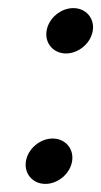

<svg xmlns="http://www.w3.org/2000/svg" viewBox="-20 -459 250 474"><path d="M92 -5C123 -5 153 -30 158 -61C163 -92 141 -117 110 -117C79 -117 49 -92 44 -61C39 -30 61 -5 92 -5ZM143 -327C174 -327 204 -352 209 -383C214 -414 192 -439 161 -439C130 -439 100 -414 95 -383C90 -352 112 -327 143 -327Z"/></svg>

Font: Charger Pro
Style: LitNarObl
Weight: 300
Designer: Jasper
Foundry: Cannot Into Space Fonts
Version: Version 1.09